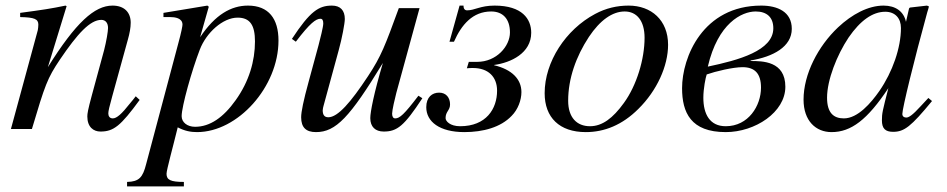

<svg xmlns="http://www.w3.org/2000/svg" viewBox="-20 -461 3382 686"><path d="M465 -117C458 -108 451 -99 444 -91C415 -54 397 -38 383 -38C371 -38 367 -47 367 -56C367 -64 371 -81 381 -117L437 -320C443 -341 447 -362 447 -380C447 -416 425 -441 382 -441C318 -441 251 -381 151 -221L218 -439L214 -441C161 -430 134 -426 52 -415V-400C103 -399 117 -393 117 -373C117 -367 116 -358 115 -353L19 0H94C141 -158 149 -181 194 -248C257 -341 302 -390 342 -390C357 -390 366 -379 366 -361C366 -349 360 -313 352 -282L308 -120C294 -68 292 -55 292 -45C292 -7 314 9 339 9C386 9 411 -11 479 -104Z M726 -437 721 -441 564 -415V-400H588C604 -400 632 -397 632 -373C632 -368 628 -346 617 -306L502 126C490 173 477 188 434 189V205H637V189C590 189 575 182 575 160C575 146 598 64 615 -6C640 7 661 11 684 11C830 11 975 -151 975 -316C975 -394 940 -441 866 -441C806 -441 749 -409 695 -328ZM891 -313C891 -243 870 -170 822 -103C778 -41 730 -8 677 -8C649 -8 629 -24 629 -46C629 -80 665 -209 694 -284C717 -344 776 -398 829 -398C874 -398 891 -370 891 -313Z M1475 -119C1424 -52 1408 -38 1392 -38C1385 -38 1381 -44 1381 -55C1381 -67 1391 -110 1396 -129L1479 -432H1405C1356 -298 1342 -260 1295 -189C1233 -95 1187 -42 1153 -42C1138 -42 1133 -52 1133 -67C1133 -71 1135 -80 1136 -83L1190 -281C1202 -324 1212 -378 1212 -393C1212 -424 1196 -441 1166 -441C1119 -441 1088 -421 1023 -322L1037 -312C1088 -379 1109 -394 1125 -394C1132 -394 1135 -388 1135 -377C1135 -365 1124 -322 1118 -299L1083 -170C1064 -101 1056 -61 1056 -42C1056 -5 1074 11 1109 11C1180 11 1230 -42 1348 -236C1316 -128 1303 -61 1303 -39C1303 -8 1321 9 1351 9C1399 9 1424 -11 1489 -110Z M1622 -441 1586 -312H1602C1629 -373 1669 -420 1735 -420C1776 -420 1802 -394 1802 -345C1802 -296 1754 -240 1685 -240H1655L1648 -217C1656 -218 1663 -218 1670 -218C1724 -218 1756 -187 1756 -137C1756 -72 1717 -10 1624 -10C1588 -10 1572 -28 1572 -39C1572 -63 1588 -66 1588 -88C1588 -112 1574 -130 1549 -130C1524 -130 1503 -114 1503 -78C1503 -26 1551 11 1639 11C1706 11 1769 -6 1808 -47C1831 -70 1843 -104 1843 -132C1843 -178 1809 -213 1745 -228L1746 -229C1805 -237 1878 -271 1878 -344C1878 -393 1846 -441 1747 -441C1696 -441 1676 -424 1649 -424C1639 -424 1636 -432 1636 -441Z M2367 -301C2367 -389 2307 -441 2226 -441C2185 -441 2145 -432 2106 -411C2001 -355 1926 -240 1926 -128C1926 -41 1979 11 2073 11C2139 11 2203 -14 2261 -72C2327 -137 2367 -225 2367 -301ZM2283 -326C2283 -250 2255 -156 2209 -93C2170 -39 2132 -10 2088 -10C2041 -10 2010 -41 2010 -101C2010 -180 2038 -259 2084 -329C2124 -389 2168 -420 2212 -420C2255 -420 2283 -387 2283 -326Z M2662 -245C2742 -258 2809 -294 2809 -358C2809 -419 2758 -441 2700 -441C2491 -441 2417 -256 2417 -146C2417 -59 2448 11 2573 11C2678 11 2786 -60 2786 -151C2786 -243 2704 -243 2662 -243ZM2743 -360C2743 -280 2619 -246 2509 -223C2545 -378 2630 -420 2680 -420C2719 -420 2743 -400 2743 -360ZM2699 -148C2699 -83 2654 -10 2573 -10C2516 -10 2493 -53 2493 -112C2493 -144 2501 -184 2505 -195C2536 -206 2599 -221 2633 -221C2677 -221 2699 -198 2699 -148Z M3297 -111 3270 -82C3240 -49 3227 -41 3218 -41C3210 -41 3204 -45 3204 -54C3204 -74 3246 -246 3293 -417C3296 -427 3297 -429 3299 -438L3292 -441L3231 -434L3228 -431L3217 -383C3209 -420 3180 -441 3137 -441C3082 -441 3024 -410 2974 -363C2903 -296 2851 -196 2851 -105C2851 -29 2895 11 2951 11C3021 11 3079 -33 3154 -146C3133 -64 3131 -56 3131 -31C3131 -2 3143 10 3171 10C3211 10 3235 -9 3310 -100ZM3199 -361C3199 -290 3169 -204 3122 -136C3092 -93 3045 -38 2995 -38C2959 -38 2935 -57 2935 -112C2935 -175 2970 -264 3012 -327C3054 -388 3098 -419 3143 -419C3178 -419 3199 -396 3199 -361Z"/></svg>

Font: XITS
Style: Italic
Weight: 400
Italic angle: -16.33°
Designer: MicroPress Inc., with final additions and corrections provided by Coen Hoffman, Elsevier (retired)
Version: Version 1.107